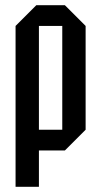

<svg xmlns="http://www.w3.org/2000/svg" viewBox="-20 -580 390 740"><path d="M40 140V-480L120 -560H230L310 -480V-80L230 0H130V140ZM220 -480H130V-80H220Z"/></svg>

Font: Tektur Condensed
Style: Regular
Weight: 400
Width: 3
Designer: Adam Jagosz
Foundry: Adam Jagosz
Version: Version 1.005;gftools[0.9.30]